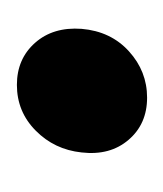

<svg xmlns="http://www.w3.org/2000/svg" viewBox="-3 -186 198 233"><g transform="rotate(-90 96.5 -70.0)"><path d="M94 9Q62 9 42.8 -13.5Q23.5 -36 27.5 -70.5Q31 -103.5 54 -126.2Q77 -149 109.5 -149Q141 -149 160.5 -127Q180 -105 177.5 -70.5Q174.5 -35 150.2 -13Q126 9 94 9Z"/></g></svg>

Font: Karla
Style: Bold Italic
Weight: 700
Italic angle: -8°
Designer: Jonathan Pinhorn
Version: Version 2.004;gftools[0.9.33]